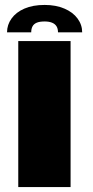

<svg xmlns="http://www.w3.org/2000/svg" viewBox="-20 -758 377 778"><path d="M54 0H266V-591.5H54ZM161 -738Q113 -738 79 -723.2Q45 -708.5 26.8 -683Q8.5 -657.5 8.5 -627H106.5Q106.5 -641.5 111.8 -651.2Q117 -661 128.8 -666Q140.5 -671 161 -671Q178.5 -671 190.5 -666.2Q202.5 -661.5 208.8 -651.8Q215 -642 215 -627H313Q313 -657.5 294.2 -683Q275.5 -708.5 241 -723.2Q206.5 -738 161 -738Z"/></svg>

Font: Anybody SemiExpanded ExtraBold
Style: Regular
Weight: 800
Width: 6
Version: Version 1.113;gftools[0.9.25]